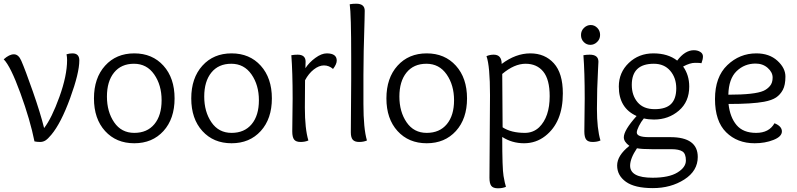

<svg xmlns="http://www.w3.org/2000/svg" viewBox="-23 -763 4303 1036"><path d="M368 -475Q405 -475 405 -437Q405 -369 355.5 -233.5Q306 -98 254 -36Q235 -13 222 -5Q209 3 193.5 3Q178 3 163 0Q140 -115 87 -260.5Q34 -406 -3 -443Q27 -470 52 -470Q77 -470 92 -435Q113 -387 154 -270Q195 -153 215 -72Q256 -125 297.5 -240Q339 -355 339 -439Q339 -455 336 -470Q351 -475 368 -475Z M919 -232Q919 -122 859 -56Q799 10 701.5 10Q604 10 544 -56Q484 -122 484 -232Q484 -342 544 -408.5Q604 -475 701.5 -475Q799 -475 859 -408.5Q919 -342 919 -232ZM701.5 -46Q771 -46 810 -93Q849 -140 849 -222Q849 -304 809 -361.5Q769 -419 700 -419Q631 -419 592.5 -371.5Q554 -324 554 -242Q554 -160 593 -103Q632 -46 701.5 -46Z M1444 -232Q1444 -122 1384 -56Q1324 10 1226.5 10Q1129 10 1069 -56Q1009 -122 1009 -232Q1009 -342 1069 -408.5Q1129 -475 1226.5 -475Q1324 -475 1384 -408.5Q1444 -342 1444 -232ZM1226.5 -46Q1296 -46 1335 -93Q1374 -140 1374 -222Q1374 -304 1334 -361.5Q1294 -419 1225 -419Q1156 -419 1117.5 -371.5Q1079 -324 1079 -242Q1079 -160 1118 -103Q1157 -46 1226.5 -46Z M1554 -54 1556 -231Q1556 -374 1549 -465Q1565 -468 1583 -468Q1626 -468 1626 -430Q1626 -428 1625.5 -416.5Q1625 -405 1625 -395Q1645 -426 1678.5 -450.5Q1712 -475 1740 -475Q1794 -475 1794 -436Q1794 -417 1774 -391Q1752 -410 1725 -410Q1698 -410 1670 -388Q1642 -366 1623 -330Q1622 -296 1622 -182Q1622 -68 1641 -5Q1623 3 1598.5 3Q1574 3 1564 -10Q1554 -23 1554 -54Z M1870 -49 1872 -335V-451Q1872 -687 1864 -740Q1880 -743 1899 -743Q1945 -743 1945 -705Q1945 -701 1944 -652Q1938 -470 1938 -358V-202Q1938 -69 1957 -5Q1939 3 1915 3Q1891 3 1880.5 -9Q1870 -21 1870 -49Z M2497 -232Q2497 -122 2437 -56Q2377 10 2279.5 10Q2182 10 2122 -56Q2062 -122 2062 -232Q2062 -342 2122 -408.5Q2182 -475 2279.5 -475Q2377 -475 2437 -408.5Q2497 -342 2497 -232ZM2279.5 -46Q2349 -46 2388 -93Q2427 -140 2427 -222Q2427 -304 2387 -361.5Q2347 -419 2278 -419Q2209 -419 2170.5 -371.5Q2132 -324 2132 -242Q2132 -160 2171 -103Q2210 -46 2279.5 -46Z M2618 196 2621 -249Q2621 -407 2602 -460Q2620 -468 2641 -468Q2684 -468 2684 -418Q2760 -475 2838.5 -475Q2917 -475 2965.5 -421.5Q3014 -368 3014 -259Q3014 -103 2919 -29Q2869 10 2804.5 10Q2740 10 2687 -24Q2687 146 2694 186.5Q2701 227 2707 245Q2689 253 2663.5 253Q2638 253 2628 240Q2618 227 2618 196ZM2689 -76Q2735 -46 2809 -46Q2854 -46 2886 -76Q2943 -132 2943 -244Q2943 -334 2908.5 -376.5Q2874 -419 2813 -419Q2752 -419 2687 -364Q2689 -144 2689 -76Z M3130 -54 3132 -231Q3132 -374 3125 -465Q3141 -468 3159 -468Q3206 -468 3206 -430Q3206 -425 3204 -390Q3198 -283 3198 -175.5Q3198 -68 3217 -5Q3199 3 3174.5 3Q3150 3 3140 -10Q3130 -23 3130 -54ZM3215 -574.5Q3215 -552 3199 -536.5Q3183 -521 3162.5 -521Q3142 -521 3127 -536Q3112 -551 3112 -574Q3112 -597 3128 -612.5Q3144 -628 3164.5 -628Q3185 -628 3200 -612.5Q3215 -597 3215 -574.5Z M3414 37Q3377 92 3377 131Q3377 196 3498 196Q3586 196 3632 168Q3678 140 3678 103Q3678 66 3659 54Q3640 42 3600 42H3497Q3440 42 3414 37ZM3505 -419Q3386 -419 3386 -305Q3386 -248 3417.5 -211Q3449 -174 3509.5 -174Q3570 -174 3598 -202Q3626 -230 3626 -286.5Q3626 -343 3593.5 -381Q3561 -419 3505 -419ZM3506 -118Q3476 -118 3451 -124Q3436 -106 3424.5 -83Q3413 -60 3413 -48Q3413 -23 3479 -23H3594Q3742 -23 3742 84Q3742 159 3669.5 205.5Q3597 252 3499.5 252Q3402 252 3354.5 218Q3307 184 3307 130Q3307 76 3373 24Q3343 2 3343 -22Q3343 -60 3412 -137Q3316 -180 3316 -296Q3316 -372 3370 -423.5Q3424 -475 3502.5 -475Q3581 -475 3631 -436Q3673 -492 3721 -492Q3741 -492 3755.5 -483Q3770 -474 3770 -458.5Q3770 -443 3762 -422Q3754 -424 3727 -424Q3700 -424 3663 -404Q3696 -358 3696 -296Q3696 -214 3640 -166Q3584 -118 3506 -118Z M4058 -475Q4128 -475 4171.5 -435.5Q4215 -396 4215 -350Q4215 -304 4201 -278Q4187 -252 4164.5 -237Q4142 -222 4100 -214Q4036 -202 3908 -202Q3916 -130 3951.5 -88Q3987 -46 4057 -46Q4127 -46 4156 -98Q4196 -82 4196 -54Q4196 -26 4150.5 -8Q4105 10 4049 10Q3955 10 3895 -49.5Q3835 -109 3835 -228.5Q3835 -348 3901.5 -411.5Q3968 -475 4058 -475ZM4054 -420Q3994 -420 3951.5 -379Q3909 -338 3907 -252Q4050 -252 4097 -273Q4117 -282 4131.5 -299Q4146 -316 4146 -344.5Q4146 -373 4119.5 -396.5Q4093 -420 4054 -420Z"/></svg>

Font: Overlock
Style: Regular
Weight: 400
Designer: Dario Muhafara
Foundry: Dario Manuel Muhafara
Version: Version 1.001